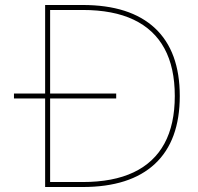

<svg xmlns="http://www.w3.org/2000/svg" viewBox="-20 -750 796 770"><path d="M36 -355V-375H446V-355ZM161 0V-730H311Q502 -730 601.5 -637Q701 -544 701 -365Q701 -186 601.5 -93Q502 0 311 0ZM311 -20Q434 -20 516 -59Q598 -98 639.5 -174.5Q681 -251 681 -365Q681 -479 639.5 -555.5Q598 -632 516 -671Q434 -710 311 -710H181V-20Z"/></svg>

Font: M PLUS 1 Thin
Style: Regular
Weight: 100
Designer: Coji Morishita
Foundry: UNDERFOREST DESIGN
Version: Version 1.001